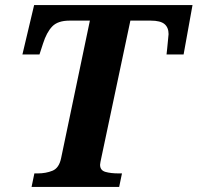

<svg xmlns="http://www.w3.org/2000/svg" viewBox="-20 -734 776 754"><path d="M104 0 115 -53H128Q160 -53 186 -63.5Q212 -74 220 -113L333 -653H253Q207 -653 185 -630Q163 -607 149 -563L135 -520H68L114 -714H736L701 -520H634Q635 -525 636.5 -543Q638 -561 640 -579Q642 -597 642 -600Q642 -626 626 -639.5Q610 -653 572 -653H492L377 -110Q376 -105 374.5 -98Q373 -91 373 -87Q373 -65 394 -59Q415 -53 446 -53H459L448 0Z"/></svg>

Font: Noto Serif
Style: Bold Italic
Weight: 700
Italic angle: -12°
Designer: Monotype Design Team
Foundry: Monotype Imaging Inc.
Version: Version 2.013